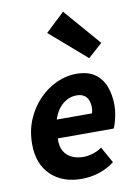

<svg xmlns="http://www.w3.org/2000/svg" viewBox="-92 -885 680 957"><g transform="rotate(-10 248.0 -406.5)"><path d="M242.5 12Q145.6 12 87.3 -44.7Q29.1 -101.4 29.1 -200.5Q29.1 -269.5 53.4 -326Q77.8 -382.5 117.9 -423.5Q158 -464.5 206.9 -486.5Q255.8 -508.5 304.9 -508.5Q364.6 -508.5 400 -483.4Q435.4 -458.2 451.2 -415.9Q467 -373.6 467 -322Q467 -298.3 462.6 -274.6Q458.3 -251 452.7 -232.8Q447.2 -214.7 443.2 -207.3H160.2Q158 -167.2 172.6 -142.4Q187.3 -117.6 213.2 -105.9Q239.1 -94.2 271.2 -94.2Q294.8 -94.2 321 -102.8Q347.2 -111.5 364.5 -124.8L410.3 -43.1Q379.8 -18.6 336.5 -3.3Q293.3 12 242.5 12ZM171.3 -300.7H349.7Q351.7 -307 352.9 -314.1Q354.1 -321.2 354.1 -329.6Q354.1 -349.6 348 -366Q341.9 -382.4 327.4 -392.3Q313 -402.3 288 -402.3Q264.6 -402.3 241.9 -391.2Q219.1 -380 200.7 -357.4Q182.3 -334.7 171.3 -300.7ZM383.9 -574 199.3 -734.2 295.4 -824.7 456.3 -638.7Z"/></g></svg>

Font: Source Sans Variable
Style: Italic
Weight: 200
Italic angle: -11°
Designer: Paul D. Hunt
Foundry: Adobe Systems Incorporated
Version: Version 3.006;hotconv 1.0.111;makeotfexe 2.5.65597